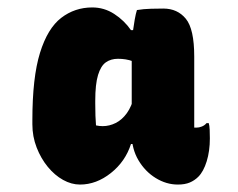

<svg xmlns="http://www.w3.org/2000/svg" viewBox="-20 -781 640 516"><path d="M195 -285Q172 -285 149.5 -297.5Q127 -310 108.5 -332.5Q90 -355 78.5 -384.5Q67 -414 67 -447V-458Q67 -573 87.5 -639Q108 -705 144.5 -733Q181 -761 228 -761Q260 -761 287 -743.5Q314 -726 332 -700H353L367 -598Q354 -610 336.5 -616.5Q319 -623 297 -623Q278 -623 264.5 -613.5Q251 -604 243.5 -579.5Q236 -555 236 -510V-503Q236 -484 236.5 -470Q237 -456 238 -444Q242 -443 247 -442.5Q252 -442 256 -442Q274 -442 291 -450.5Q308 -459 321 -477Q334 -495 341 -524L345 -394H332Q317 -347 278 -316Q239 -285 195 -285ZM541 -450Q543 -444 543.5 -432.5Q544 -421 544 -409Q544 -375 535.5 -347.5Q527 -320 513 -306Q503 -296 490 -290.5Q477 -285 458 -285Q427 -285 398.5 -302.5Q370 -320 352 -350.5Q334 -381 334 -420Q334 -460 334 -499.5Q334 -539 334 -579Q334 -619 334 -658Q334 -674 336.5 -692.5Q339 -711 342 -728Q345 -745 348 -754Q366 -757 386 -757.5Q406 -758 419 -758Q457 -758 479.5 -730.5Q502 -703 502 -629Q502 -597 502 -565Q502 -533 502 -501.5Q502 -470 502 -438Q504 -438 505.5 -438Q507 -438 508 -438Q515 -438 522.5 -441Q530 -444 535 -450Z"/></svg>

Font: Recursive Casual Black
Style: Regular
Weight: 900
Version: Version 1.047